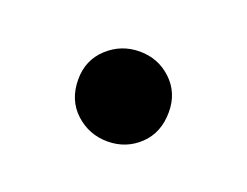

<svg xmlns="http://www.w3.org/2000/svg" viewBox="-40 -180 325 253"><g transform="rotate(20 122.5 -53.0)"><path d="M123 10Q97 10 78 -7.5Q59 -25 59 -54Q59 -81 78 -98.5Q97 -116 123 -116Q149 -116 167.5 -98.5Q186 -81 186 -54Q186 -25 167.5 -7.5Q149 10 123 10Z"/></g></svg>

Font: Hedvig Letters Serif 12pt
Style: Regular
Weight: 400
Designer: Alexander Örn & Tor Weibull
Foundry: Kanon Foundry
Version: Version 1.000; ttfautohint (v1.8.4.7-5d5b)